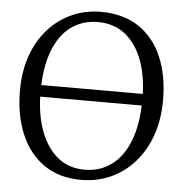

<svg xmlns="http://www.w3.org/2000/svg" viewBox="-54 -802 823 865"><g transform="rotate(5 358.0 -370.0)"><path d="M351 11Q248 12.5 177.5 -35.8Q107 -84 71 -169.8Q35 -255.5 35 -366Q35 -454.5 60.5 -525.5Q86 -596.5 131.8 -647Q177.5 -697.5 238 -724.2Q298.5 -751 368 -751Q469 -751 538.8 -704.8Q608.5 -658.5 644.8 -574.5Q681 -490.5 681 -378Q681 -290.5 655.8 -219.2Q630.5 -148 585.5 -97Q540.5 -46 480.5 -18.2Q420.5 9.5 351 11ZM356 -36Q425 -36 477.2 -74.2Q529.5 -112.5 558.8 -188.5Q588 -264.5 588 -378Q588 -474 561.5 -547.5Q535 -621 483.8 -662.5Q432.5 -704 359 -704Q290 -704 238 -666.8Q186 -629.5 157 -554.5Q128 -479.5 128 -366Q128 -270.5 154.5 -196Q181 -121.5 231.8 -78.8Q282.5 -36 356 -36ZM642.5 -399V-346.5H77V-399Z"/></g></svg>

Font: Merriweather Light
Style: Regular
Weight: 300
Version: Version 2.100